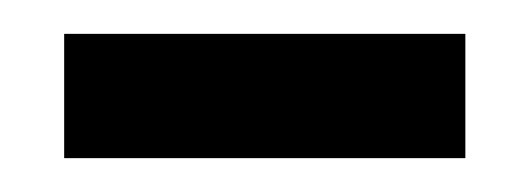

<svg xmlns="http://www.w3.org/2000/svg" viewBox="-20 -359 316 114"><path d="M256.3 -265.1H18.1V-338.9H256.3Z"/></svg>

Font: Shabnam FD
Style: Regular
Weight: 400
Foundry: DejaVu fonts team - Redesigned by Saber Rastikerdar - Based on Vazir font
Version: Version 5.00;October 20, 2019;FontCreator 12.0.0.2547 64-bit